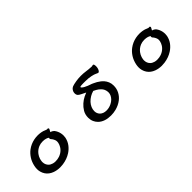

<svg xmlns="http://www.w3.org/2000/svg" viewBox="164 -1627 2671 2671"><g transform="rotate(-45 1500.0 -291.0)"><path d="M717.8 -429.7V-428.2Q713.9 -419.4 710.2 -412.6Q706.5 -405.8 705.6 -404.3Q704.6 -402.8 703.9 -401.4Q703.1 -399.9 702.4 -398.4Q701.7 -397 700.7 -395.5Q699.7 -394 698.7 -392.1Q697.3 -389.2 695.3 -385.3Q710.4 -382.3 726.1 -373Q736.8 -366.7 744.6 -358.9Q747.6 -356 749 -354Q777.8 -315.4 787.6 -269Q792.5 -244.1 792.5 -222.7Q792.5 -201.2 789.1 -183.1Q776.9 -124.5 743.2 -79.1Q709.5 -34.2 662.1 -3.4Q591.8 42.5 501.5 54.7Q473.1 58.6 444.3 58.6Q385.3 57.6 336.9 40Q269 15.1 233.9 -38.1Q216.3 -64.5 207.5 -97.2Q200.2 -122.6 200.2 -150.9Q200.2 -179.7 206.1 -208.5Q220.2 -275.4 253.2 -326.4Q286.1 -377.4 331.1 -411.1Q390.6 -455.6 466.3 -471.2Q502.9 -478.5 541 -478.5Q569.8 -478.5 603.5 -472.7Q638.2 -466.3 660.6 -455.1Q675.3 -447.8 682.6 -446.8Q689.9 -445.3 692.9 -445.3Q695.8 -445.3 696.8 -445.3Q699.2 -446.8 702.1 -446.8Q705.1 -446.8 710 -445.3L711.4 -443.8Q717.8 -438 717.8 -429.7ZM630.9 -312Q623.5 -321.8 623.5 -331.1Q623.5 -337.9 627 -343.3Q612.3 -355 590.3 -361.8Q563.5 -370.1 532.2 -370.1Q529.3 -370.1 526.4 -370.1Q484.9 -370.1 450.7 -356Q398.9 -334.5 364.7 -289.6Q342.8 -260.3 332 -226.1Q329.1 -217.3 327.1 -206.5Q322.3 -186 322.3 -169.2Q322.3 -152.3 325.4 -140.6Q328.6 -128.9 332 -120.1Q340.8 -99.1 356.9 -83Q377.9 -62 412.6 -52.2Q434.6 -45.9 460 -45.9Q501.5 -45.9 537.1 -58.1Q584 -74.2 616.7 -107.4Q632.8 -123 644 -142.1Q661.6 -170.9 668 -201.7Q670.4 -214.4 670.4 -224.1Q670.4 -243.2 664.6 -258.3Q654.3 -283.7 641.6 -300.3L635.7 -306.6Q632.8 -309.1 630.9 -312Z M1545.9 -542 1500 -542.5Q1483.4 -542.5 1465.3 -541.3Q1447.3 -540 1435.5 -535.2Q1433.6 -534.7 1433.1 -533.7L1435.1 -528.8L1436 -527.8Q1436.5 -524.4 1438.2 -521.7Q1439.9 -519 1441.7 -517.3Q1443.4 -515.6 1444.3 -515.1Q1455.1 -504.9 1475.3 -493.7Q1495.6 -482.4 1518.6 -473.4Q1541.5 -464.4 1565.9 -456.1Q1568.4 -455.6 1571 -454.6Q1573.7 -453.6 1577.1 -452.4Q1580.6 -451.2 1597.2 -443.4Q1631.3 -427.7 1646 -418.9Q1694.8 -390.6 1727.1 -354.5Q1749 -329.6 1763.2 -295.9Q1777.3 -262.2 1777.3 -219.7Q1777.3 -158.2 1751 -108.4Q1725.1 -58.6 1680.7 -23.9Q1627 18.1 1555.2 36.6Q1507.8 48.8 1456.1 48.8Q1396 48.8 1350.1 33.2Q1298.3 16.1 1265.1 -17.6Q1239.3 -43 1225.1 -75.7Q1209 -112.8 1209 -155.3Q1209 -215.8 1236.8 -263.2Q1264.6 -309.6 1303 -343.5Q1341.3 -377.4 1383.8 -398.4Q1414.1 -413.6 1438 -421.9Q1399.4 -442.9 1378.4 -451.7Q1345.7 -467.3 1332 -481L1329.1 -484.4Q1315.4 -500 1315.4 -523.4Q1315.4 -530.8 1316.9 -542.7Q1318.4 -554.7 1324.7 -567.9Q1331.1 -581.5 1342.8 -593.8Q1353.5 -604.5 1371.1 -612.8Q1397 -622.6 1452.6 -631.8Q1500.5 -639.6 1549.3 -639.6Q1598.1 -639.6 1643.6 -632.8Q1688.5 -626 1735.4 -624Q1740.2 -623 1743.7 -623Q1749.5 -623 1759.5 -625.5Q1769.5 -627.9 1773.2 -627.9Q1776.9 -627.9 1778.8 -627.4Q1785.2 -626 1788.6 -619.1Q1793.9 -602.5 1793.9 -584.5Q1793.9 -562 1788.1 -542.5Q1781.2 -518.1 1768.6 -505.4Q1760.3 -497.1 1752 -497.1Q1748.5 -497.1 1746.3 -498Q1744.1 -499 1741.2 -500.2Q1738.3 -501.5 1732.7 -503.7Q1727.1 -505.9 1724.1 -507.6Q1721.2 -509.3 1720.2 -509.8H1719.7Q1695.8 -522 1649.9 -531.7Q1603.5 -542 1545.9 -542ZM1334 -159.2Q1334 -111.8 1366.2 -79.1Q1382.3 -63.5 1406.2 -54.2Q1430.2 -44.9 1461.9 -44.9Q1513.2 -44.9 1560.1 -68.4Q1591.3 -83.5 1614.3 -106.4Q1634.3 -126.5 1646.7 -151.4Q1659.2 -176.3 1659.2 -205.6Q1659.2 -212.9 1658.2 -219.7Q1655.3 -248.5 1643.6 -270.5Q1626 -303.2 1592.8 -328.6Q1565.9 -349.1 1522.9 -368.7Q1482.4 -357.4 1450.2 -337.9Q1376.5 -293 1348.1 -226.6Q1334 -193.8 1334 -159.2Z M2717.8 -429.7V-428.2Q2713.9 -419.4 2710.2 -412.6Q2706.5 -405.8 2705.6 -404.3Q2704.6 -402.8 2703.9 -401.4Q2703.1 -399.9 2702.4 -398.4Q2701.7 -397 2700.7 -395.5Q2699.7 -394 2698.7 -392.1Q2697.3 -389.2 2695.3 -385.3Q2710.4 -382.3 2726.1 -373Q2736.8 -366.7 2744.6 -358.9Q2747.6 -356 2749 -354Q2777.8 -315.4 2787.6 -269Q2792.5 -244.1 2792.5 -222.7Q2792.5 -201.2 2789.1 -183.1Q2776.9 -124.5 2743.2 -79.1Q2709.5 -34.2 2662.1 -3.4Q2591.8 42.5 2501.5 54.7Q2473.1 58.6 2444.3 58.6Q2385.3 57.6 2336.9 40Q2269 15.1 2233.9 -38.1Q2216.3 -64.5 2207.5 -97.2Q2200.2 -122.6 2200.2 -150.9Q2200.2 -179.7 2206.1 -208.5Q2220.2 -275.4 2253.2 -326.4Q2286.1 -377.4 2331.1 -411.1Q2390.6 -455.6 2466.3 -471.2Q2502.9 -478.5 2541 -478.5Q2569.8 -478.5 2603.5 -472.7Q2638.2 -466.3 2660.6 -455.1Q2675.3 -447.8 2682.6 -446.8Q2689.9 -445.3 2692.9 -445.3Q2695.8 -445.3 2696.8 -445.3Q2699.2 -446.8 2702.1 -446.8Q2705.1 -446.8 2710 -445.3L2711.4 -443.8Q2717.8 -438 2717.8 -429.7ZM2630.9 -312Q2623.5 -321.8 2623.5 -331.1Q2623.5 -337.9 2627 -343.3Q2612.3 -355 2590.3 -361.8Q2563.5 -370.1 2532.2 -370.1Q2529.3 -370.1 2526.4 -370.1Q2484.9 -370.1 2450.7 -356Q2398.9 -334.5 2364.7 -289.6Q2342.8 -260.3 2332 -226.1Q2329.1 -217.3 2327.1 -206.5Q2322.3 -186 2322.3 -169.2Q2322.3 -152.3 2325.4 -140.6Q2328.6 -128.9 2332 -120.1Q2340.8 -99.1 2356.9 -83Q2377.9 -62 2412.6 -52.2Q2434.6 -45.9 2460 -45.9Q2501.5 -45.9 2537.1 -58.1Q2584 -74.2 2616.7 -107.4Q2632.8 -123 2644 -142.1Q2661.6 -170.9 2668 -201.7Q2670.4 -214.4 2670.4 -224.1Q2670.4 -243.2 2664.6 -258.3Q2654.3 -283.7 2641.6 -300.3L2635.7 -306.6Q2632.8 -309.1 2630.9 -312Z"/></g></svg>

Font: Bakudai
Style: Bold
Weight: 700
Version: Version 1.48